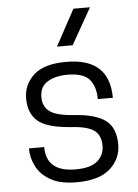

<svg xmlns="http://www.w3.org/2000/svg" viewBox="-55 -823 632 877"><g transform="rotate(-5 261.0 -384.5)"><path d="M261 11Q186 11 141.5 -14.5Q97 -40 77 -79.5Q57 -119 57 -162H127Q127 -48 261 -48Q331 -48 362 -75.5Q393 -103 393 -145Q393 -195 360.5 -217Q328 -239 248 -243Q143 -252 103.5 -288Q64 -324 64 -390Q64 -453 111 -497Q158 -541 261 -541Q459 -541 459 -359H390Q390 -416 362.5 -449Q335 -482 261 -482Q207 -482 170.5 -460.5Q134 -439 134 -390Q134 -346 165.5 -323.5Q197 -301 275 -296Q376 -289 420.5 -254.5Q465 -220 465 -145Q465 -79 415 -34Q365 11 261 11ZM297 -614H225L315 -780H391Z"/></g></svg>

Font: Tanohe Sans
Style: Regular
Weight: 400
Designer: Village Type and Design LLC & Cristiano Sobral
Foundry: Cooper Hewitt Smithsonian Design Museum
Version: Version 1.00;September 29, 2021;FontCreator 13.0.0.2655 64-b